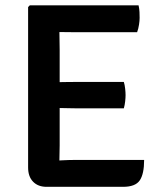

<svg xmlns="http://www.w3.org/2000/svg" viewBox="-20 -703 608 724"><path d="M86 -676.5 92.5 -683H204V-584Q204 -563 204.5 -549Q205 -535 205 -514.5V-154.5Q205 -139.5 204.5 -126.8Q204 -114 204 -98.5V1.5H155.5Q123.5 1.5 104.8 -17.8Q86 -37 86 -71.5ZM447 -394Q450.5 -382.5 452 -368.2Q453.5 -354 453.5 -344.5Q453.5 -334.5 452 -320.8Q450.5 -307 447 -294.5H268.5Q257 -294.5 238 -295Q219 -295.5 198.8 -295.8Q178.5 -296 163 -296V-392.5Q178.5 -393 198.8 -393.2Q219 -393.5 238 -393.8Q257 -394 268.5 -394ZM502.5 -683Q505.5 -669.5 506 -657.5Q506.5 -645.5 506.5 -635.5Q506.5 -625 504.2 -610Q502 -595 497 -581.5H268.5Q257 -581.5 238 -581.8Q219 -582 198.8 -582.2Q178.5 -582.5 163 -583V-683ZM523.5 -100Q523.5 -47 507 -22.8Q490.5 1.5 444 1.5H163V-95.5Q189.5 -97 214.5 -98.5Q239.5 -100 272 -100Z"/></svg>

Font: Signika Medium
Style: Regular
Weight: 500
Designer: Anna Giedry
Foundry: Anna Giedry
Version: Version 2.000